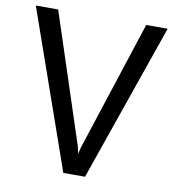

<svg xmlns="http://www.w3.org/2000/svg" viewBox="-82 -799 793 872"><g transform="rotate(10 315.0 -363.5)"><path d="M268 0 13 -727H116L312 -130L319 -97L327 -129L522 -727H621L368 0Z"/></g></svg>

Font: Expletus Sans
Style: Regular
Weight: 400
Designer: Jasper de Waard
Foundry: Designtown
Version: Version 7.500